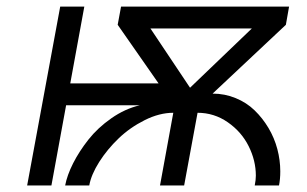

<svg xmlns="http://www.w3.org/2000/svg" viewBox="-20 -567 938 587"><path d="M63 0 164.1 -546.9H237.8L194.8 -312H464.8L339.8 -491.2L350.1 -546.9H863.8L854 -491.2L629.9 -280.8Q667 -280.8 700.4 -267.1Q733.9 -253.4 758.3 -229.7Q782.7 -206.1 800.8 -175.8Q818.8 -145.5 827.9 -111.3Q836.9 -77.1 836.9 -43Q836.9 -19 833 0H758.8Q762.2 -17.1 762.2 -29.8Q762.2 -76.2 740.2 -120.1Q718.3 -164.1 676.5 -193.1Q634.8 -222.2 584 -222.2L543 0H469.2L509.8 -222.2Q467.3 -222.2 422.4 -199.7Q377.4 -177.2 342.8 -144Q308.1 -110.8 283.4 -72Q258.8 -33.2 252.9 0H179.2Q185.1 -31.2 203.6 -67.9Q222.2 -104.5 250.5 -140.4Q278.8 -176.3 320.3 -205.3Q361.8 -234.4 407.2 -245.1H182.1L137.2 0ZM561 -298.8 750 -480H439.9Z"/></svg>

Font: Involve
Style: Italic
Weight: 400
Italic angle: -10.5°
Designer: Stefan Peev
Foundry: Context Ltd.
Version: Version 1.001